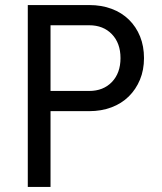

<svg xmlns="http://www.w3.org/2000/svg" viewBox="-20 -740 640 760"><path d="M333 -720Q382 -720 422 -705Q462 -690 490.5 -662Q519 -634 534.5 -595.5Q550 -557 550 -510Q550 -463 534 -424.5Q518 -386 489.5 -358Q461 -330 421 -315Q381 -300 333 -300H180V0H90V-720ZM180 -640V-380H333Q389 -380 423 -415.5Q457 -451 457 -510Q457 -569 423 -604.5Q389 -640 333 -640Z"/></svg>

Font: JetBrainsMono NF
Style: Regular
Weight: 400
Monospace: yes
Designer: Philipp Nurullin, Konstantin Bulenkov
Foundry: JetBrains
Version: Version 1.0.2; ttfautohint (v1.8.3)